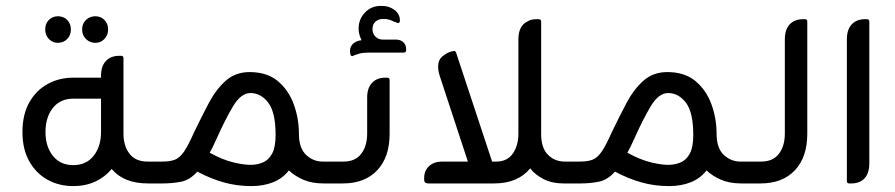

<svg xmlns="http://www.w3.org/2000/svg" viewBox="-20 -621 3029 650"><path d="M176 -476Q158 -476 145.5 -489Q133 -502 133 -521Q133 -541 145.5 -553.5Q158 -566 176 -566Q195 -566 207.5 -553.5Q220 -541 220 -521Q220 -502 207.5 -489Q195 -476 176 -476ZM303 -476Q284 -476 271 -489Q258 -502 258 -521Q258 -541 271 -553.5Q284 -566 303 -566Q321 -566 333.5 -553.5Q346 -541 346 -521Q346 -502 333.5 -489Q321 -476 303 -476ZM479 -74H533V0H481Q399 0 358 -49Q336 -22 303 -6.5Q270 9 228 9Q180 9 141 -12.5Q102 -34 79 -75Q56 -116 56 -174Q56 -233 79 -274Q102 -315 141 -336.5Q180 -358 228 -358H322V-364Q322 -397 338.5 -414.5Q355 -432 383 -432H390Q398 -432 398 -424V-169Q398 -127 418.5 -100.5Q439 -74 479 -74ZM228 -62Q272 -62 297 -93.5Q322 -125 322 -174V-287H228Q184 -287 159 -255.5Q134 -224 134 -174Q134 -125 159 -93.5Q184 -62 228 -62Z M1072 -74H1127V0H1075Q1036 0 1007 -12.5Q978 -25 958 -44Q937 -17 904.5 -4Q872 9 831 9Q782 9 737.5 -3.5Q693 -16 648 -40Q623 -12 594 -6Q565 0 530 0H521V-74H529Q556 -74 572.5 -80.5Q589 -87 603.5 -108.5Q618 -130 637 -173Q662 -225 686.5 -271.5Q711 -318 744 -347.5Q777 -377 825 -377Q884 -377 920.5 -346.5Q957 -316 974.5 -268Q992 -220 992 -167V-164Q993 -118 1017 -96Q1041 -74 1072 -74ZM834 -63Q854 -64 872 -72Q890 -80 901.5 -101.5Q913 -123 913 -164Q913 -241 888 -273.5Q863 -306 828 -306Q796 -306 769.5 -262Q743 -218 714 -153Q707 -137 701 -125Q695 -113 690 -104Q733 -80 771 -71Q809 -62 834 -63Z M1276 -487H1320Q1336 -487 1345.5 -478Q1355 -469 1355 -455V-451Q1355 -443 1346 -443H1238Q1222 -443 1210 -442Q1198 -441 1186 -436Q1181 -435 1178 -433Q1175 -431 1173 -431Q1167 -431 1166 -438Q1162 -457 1172 -469.5Q1182 -482 1204 -485Q1194 -505 1194 -524Q1194 -556 1215.5 -578.5Q1237 -601 1269 -601Q1295 -602 1314 -588.5Q1333 -575 1334 -553Q1334 -542 1326 -543Q1324 -544 1320.5 -545.5Q1317 -547 1313 -548Q1306 -552 1297 -554.5Q1288 -557 1278 -557Q1261 -557 1251 -547.5Q1241 -538 1241 -523Q1241 -507 1251 -497Q1261 -487 1276 -487ZM1284 -358H1291Q1299 -358 1299 -350V-168Q1299 -89 1257 -44.5Q1215 0 1141 0H1115V-74H1143Q1183 -74 1203 -100.5Q1223 -127 1223 -169V-291Q1223 -323 1239.5 -340.5Q1256 -358 1284 -358Z M1892 -74H1947V0H1887Q1849 0 1820.5 -14.5Q1792 -29 1775 -51Q1733 0 1653 0H1430Q1416 0 1416 -12V-19Q1416 -43 1432.5 -58.5Q1449 -74 1477 -74H1564L1469 -363Q1461 -387 1464 -405.5Q1467 -424 1483 -434Q1488 -438 1493.5 -441Q1499 -444 1509 -447L1515 -448Q1521 -450 1524 -443L1646 -74H1660Q1697 -74 1716 -101Q1735 -128 1735 -169V-488Q1735 -533 1765 -548Q1772 -552 1778 -554Q1784 -556 1797 -556H1803Q1812 -556 1812 -548V-168Q1812 -120 1835 -97Q1858 -74 1892 -74Z M2486 -74H2541V0H2489Q2450 0 2421 -12.5Q2392 -25 2372 -44Q2351 -17 2318.5 -4Q2286 9 2245 9Q2196 9 2151.5 -3.5Q2107 -16 2062 -40Q2037 -12 2008 -6Q1979 0 1944 0H1935V-74H1943Q1970 -74 1986.5 -80.5Q2003 -87 2017.5 -108.5Q2032 -130 2051 -173Q2076 -225 2100.5 -271.5Q2125 -318 2158 -347.5Q2191 -377 2239 -377Q2298 -377 2334.5 -346.5Q2371 -316 2388.5 -268Q2406 -220 2406 -167V-164Q2407 -118 2431 -96Q2455 -74 2486 -74ZM2248 -63Q2268 -64 2286 -72Q2304 -80 2315.5 -101.5Q2327 -123 2327 -164Q2327 -241 2302 -273.5Q2277 -306 2242 -306Q2210 -306 2183.5 -262Q2157 -218 2128 -153Q2121 -137 2115 -125Q2109 -113 2104 -104Q2147 -80 2185 -71Q2223 -62 2248 -63Z M2555 0H2529V-74H2557Q2597 -74 2617 -100.5Q2637 -127 2637 -169V-488Q2637 -521 2653.5 -538.5Q2670 -556 2698 -556H2705Q2713 -556 2713 -548V-168Q2713 -89 2671 -44.5Q2629 0 2555 0Z M2862 0H2855Q2847 0 2847 -8V-488Q2847 -521 2863.5 -538.5Q2880 -556 2908 -556H2915Q2923 -556 2923 -548V-68Q2923 -35 2907 -17.5Q2891 0 2862 0Z"/></svg>

Font: Zain
Style: Regular
Weight: 400
Designer: Zain,Boutros
Foundry: Mobile Telecommunications Company (Zain), 2024
Version: Version 1.51; ttfautohint (v1.8.4)